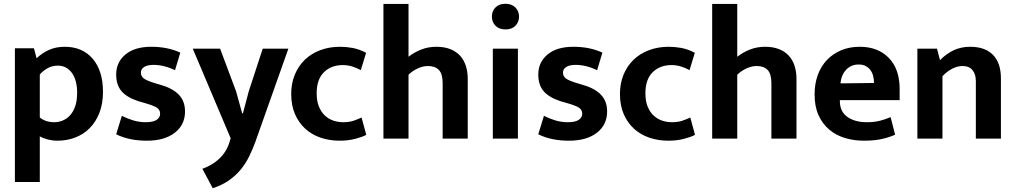

<svg xmlns="http://www.w3.org/2000/svg" viewBox="-20 -735 5388 1018"><path d="M285 11Q259 11 233.5 4.5Q208 -2 191 -12V230H59V-479H160L174 -426Q203 -454 240 -470.5Q277 -487 323 -487Q417 -487 471.5 -423.5Q526 -360 526 -248Q526 -185 507 -136.5Q488 -88 455 -55Q422 -22 378 -5.5Q334 11 285 11ZM287 -387Q254 -387 229 -371.5Q204 -356 191 -340V-112Q222 -87 268 -87Q290 -87 311.5 -95.5Q333 -104 350.5 -122.5Q368 -141 378.5 -171Q389 -201 389 -244Q389 -275 382.5 -301Q376 -327 363 -346Q350 -365 331 -376Q312 -387 287 -387Z M908 -363Q849 -391 794 -391Q762 -391 744.5 -380Q727 -369 727 -350Q727 -331 742.5 -319Q758 -307 805 -293L835 -284Q897 -266 929 -232Q961 -198 961 -144Q961 -73 906.5 -31Q852 11 759 11Q664 11 596 -23L626 -121Q655 -106 687 -96.5Q719 -87 752 -87Q792 -87 810.5 -99.5Q829 -112 829 -132Q829 -153 811 -164.5Q793 -176 743 -190L712 -199Q652 -219 624 -252Q596 -285 596 -340Q596 -405 645 -446Q694 -487 782 -487Q869 -487 936 -456Z M1002 -477H1147L1232 -250L1264 -134H1268L1299 -251L1373 -477H1509L1334 17Q1319 58 1300.5 95.5Q1282 133 1255.5 165Q1229 197 1193 222Q1157 247 1108 263L1053 160Q1109 140 1147 102Q1185 64 1199 11L1203 -2Z M1800 -87Q1832 -87 1856.5 -95.5Q1881 -104 1897 -112L1922 -20Q1902 -9 1864 1Q1826 11 1781 11Q1727 11 1680 -5Q1633 -21 1598.5 -52.5Q1564 -84 1544 -130Q1524 -176 1524 -237Q1524 -293 1543 -339Q1562 -385 1596 -418Q1630 -451 1678 -469Q1726 -487 1783 -487Q1814 -487 1848.5 -481Q1883 -475 1921 -455L1893 -363Q1872 -375 1847.5 -382.5Q1823 -390 1798 -390Q1736 -390 1697.5 -352Q1659 -314 1659 -241Q1659 -198 1671.5 -168.5Q1684 -139 1704 -121Q1724 -103 1749 -95Q1774 -87 1800 -87Z M2146 0H2013V-714H2146V-434Q2175 -457 2212.5 -472Q2250 -487 2294 -487Q2336 -487 2367.5 -474.5Q2399 -462 2419.5 -439.5Q2440 -417 2450 -385.5Q2460 -354 2460 -317V0H2327V-294Q2327 -343 2307 -364Q2287 -385 2249 -385Q2223 -385 2195.5 -372.5Q2168 -360 2146 -339Z M2593 0V-477H2726V0ZM2660 -579Q2626 -579 2607 -598.5Q2588 -618 2588 -647Q2588 -676 2607 -695.5Q2626 -715 2660 -715Q2693 -715 2712.5 -695.5Q2732 -676 2732 -647Q2732 -618 2713 -598.5Q2694 -579 2660 -579Z M3146 -363Q3087 -391 3032 -391Q3000 -391 2982.5 -380Q2965 -369 2965 -350Q2965 -331 2980.5 -319Q2996 -307 3043 -293L3073 -284Q3135 -266 3167 -232Q3199 -198 3199 -144Q3199 -73 3144.5 -31Q3090 11 2997 11Q2902 11 2834 -23L2864 -121Q2893 -106 2925 -96.5Q2957 -87 2990 -87Q3030 -87 3048.5 -99.5Q3067 -112 3067 -132Q3067 -153 3049 -164.5Q3031 -176 2981 -190L2950 -199Q2890 -219 2862 -252Q2834 -285 2834 -340Q2834 -405 2883 -446Q2932 -487 3020 -487Q3107 -487 3174 -456Z M3543 -87Q3575 -87 3599.5 -95.5Q3624 -104 3640 -112L3665 -20Q3645 -9 3607 1Q3569 11 3524 11Q3470 11 3423 -5Q3376 -21 3341.5 -52.5Q3307 -84 3287 -130Q3267 -176 3267 -237Q3267 -293 3286 -339Q3305 -385 3339 -418Q3373 -451 3421 -469Q3469 -487 3526 -487Q3557 -487 3591.5 -481Q3626 -475 3664 -455L3636 -363Q3615 -375 3590.5 -382.5Q3566 -390 3541 -390Q3479 -390 3440.5 -352Q3402 -314 3402 -241Q3402 -198 3414.5 -168.5Q3427 -139 3447 -121Q3467 -103 3492 -95Q3517 -87 3543 -87Z M3889 0H3756V-714H3889V-434Q3918 -457 3955.5 -472Q3993 -487 4037 -487Q4079 -487 4110.5 -474.5Q4142 -462 4162.5 -439.5Q4183 -417 4193 -385.5Q4203 -354 4203 -317V0H4070V-294Q4070 -343 4050 -364Q4030 -385 3992 -385Q3966 -385 3938.5 -372.5Q3911 -360 3889 -339Z M4750 -204H4433V-200Q4433 -143 4473 -115Q4513 -87 4576 -87Q4616 -87 4646.5 -95Q4677 -103 4702 -114L4726 -21Q4699 -8 4658 1.5Q4617 11 4561 11Q4507 11 4459.5 -3.5Q4412 -18 4376.5 -48Q4341 -78 4320 -124Q4299 -170 4299 -234Q4299 -291 4316 -337.5Q4333 -384 4364.5 -417Q4396 -450 4440 -468.5Q4484 -487 4538 -487Q4635 -487 4692.5 -428Q4750 -369 4750 -263ZM4614 -295Q4614 -314 4609.5 -332Q4605 -350 4595 -363.5Q4585 -377 4570 -385Q4555 -393 4533 -393Q4493 -393 4467 -366Q4441 -339 4436 -293Z M4977 0H4844V-477H4948L4964 -416Q4997 -450 5036.5 -468.5Q5076 -487 5124 -487Q5203 -487 5245 -444Q5287 -401 5287 -319V0H5154V-305Q5154 -342 5136 -363.5Q5118 -385 5083 -385Q5057 -385 5028.5 -370.5Q5000 -356 4977 -331Z"/></svg>

Font: Mukta Malar
Style: Bold
Weight: 700
Designer: Aadarsh Rajan, Girish Dalvi, Yashodeep Gholap
Foundry: Ek Type
Version: Version 2.538;PS 1.000;hotconv 16.6.51;makeotf.lib2.5.65220;